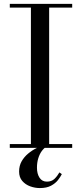

<svg xmlns="http://www.w3.org/2000/svg" viewBox="-20 -770 427 1000"><path d="M31 0V-19.5H141V-730.5H31V-750H356V-730.5H236V-19.5H356V0ZM187.5 209.5Q162 209.5 137.2 200.5Q112.5 191.5 96 172.5Q79.5 153.5 79.5 123.5Q79.5 93.5 92.5 70.5Q105.5 47.5 126.5 30Q147.5 12.5 172 0.5Q196.5 -11.5 219.5 -19L225.5 -8.5Q210 0 198 16.2Q186 32.5 179.2 54.8Q172.5 77 172.5 103.5Q172.5 135 185.8 155.5Q199 176 224.5 176Q248.5 176 263.5 161.8Q278.5 147.5 289.5 128L302 137Q295 151 281.8 168Q268.5 185 245.8 197.2Q223 209.5 187.5 209.5Z"/></svg>

Font: Bodoni Moda SC
Style: Regular
Weight: 400
Designer: Owen Earl
Foundry: indestructible type
Version: Version 2.005